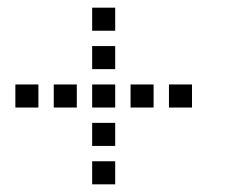

<svg xmlns="http://www.w3.org/2000/svg" viewBox="-20 -600 640 500"><path d="M221 -580Q220 -580 220 -580Q220 -580 220 -579V-521Q220 -520 220 -520Q220 -520 221 -520H279Q280 -520 280 -520Q280 -520 280 -521V-579Q280 -580 280 -580Q280 -580 279 -580ZM221 -480Q220 -480 220 -480Q220 -480 220 -479V-421Q220 -420 220 -420Q220 -420 221 -420H279Q280 -420 280 -420Q280 -420 280 -421V-479Q280 -480 280 -480Q280 -480 279 -480ZM21 -380Q20 -380 20 -380Q20 -380 20 -379V-321Q20 -320 20 -320Q20 -320 21 -320H79Q80 -320 80 -320Q80 -320 80 -321V-379Q80 -380 80 -380Q80 -380 79 -380ZM121 -380Q120 -380 120 -380Q120 -380 120 -379V-321Q120 -320 120 -320Q120 -320 121 -320H179Q180 -320 180 -320Q180 -320 180 -321V-379Q180 -380 180 -380Q180 -380 179 -380ZM221 -380Q220 -380 220 -380Q220 -380 220 -379V-321Q220 -320 220 -320Q220 -320 221 -320H279Q280 -320 280 -320Q280 -320 280 -321V-379Q280 -380 280 -380Q280 -380 279 -380ZM321 -380Q320 -380 320 -380Q320 -380 320 -379V-321Q320 -320 320 -320Q320 -320 321 -320H379Q380 -320 380 -320Q380 -320 380 -321V-379Q380 -380 380 -380Q380 -380 379 -380ZM421 -380Q420 -380 420 -380Q420 -380 420 -379V-321Q420 -320 420 -320Q420 -320 421 -320H479Q480 -320 480 -320Q480 -320 480 -321V-379Q480 -380 480 -380Q480 -380 479 -380ZM221 -280Q220 -280 220 -280Q220 -280 220 -279V-221Q220 -220 220 -220Q220 -220 221 -220H279Q280 -220 280 -220Q280 -220 280 -221V-279Q280 -280 280 -280Q280 -280 279 -280ZM221 -180Q220 -180 220 -180Q220 -180 220 -179V-121Q220 -120 220 -120Q220 -120 221 -120H279Q280 -120 280 -120Q280 -120 280 -121V-179Q280 -180 280 -180Q280 -180 279 -180Z"/></svg>

Font: Doto Black Medium
Style: Regular
Weight: 500
Monospace: yes
Version: Version 1.000